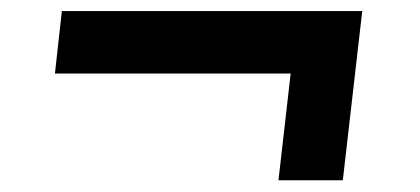

<svg xmlns="http://www.w3.org/2000/svg" viewBox="-20 -416 740 338"><path d="M617.7 -396.5 583.5 -98.6H470.2L491.7 -286.6H76.7L88.9 -396.5Z"/></svg>

Font: Proza Libre
Style: Bold Italic
Weight: 700
Designer: Jasper de Waard
Foundry: Jasper de Waard
Version: Version 1.000; ttfautohint (v1.4.1.8-43bc)